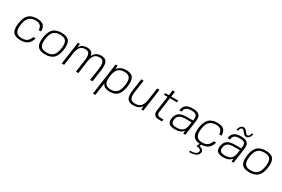

<svg xmlns="http://www.w3.org/2000/svg" viewBox="115 -2058 5396 3680"><g transform="rotate(30 2813.5 -218.5)"><path d="M465.3 -167H517.6Q490.7 -74.2 434.6 -32.2Q378.4 9.8 280.8 9.8Q159.2 9.8 112.5 -51.8Q65.9 -113.3 85 -250Q104 -386.2 168 -448Q231.9 -509.8 353.5 -509.8Q451.2 -509.8 495.8 -467.8Q540.5 -425.8 541 -333H488.8Q484.4 -401.9 450.4 -433.3Q416.5 -464.8 347.2 -464.8Q252.9 -464.8 202.9 -413.6Q152.8 -362.3 137.2 -250Q121.6 -136.7 157 -85.9Q192.4 -35.2 287.1 -35.2Q356.4 -35.2 398.9 -66.7Q441.4 -98.1 465.3 -167Z M897.5 -509.8Q1019.5 -509.8 1065.9 -448.2Q1112.3 -386.7 1093.3 -250Q1074.2 -113.3 1010.5 -51.8Q946.8 9.8 824.7 9.8Q703.1 9.8 656.5 -51.8Q609.9 -113.3 628.9 -250Q647.9 -386.2 711.9 -448Q775.9 -509.8 897.5 -509.8ZM681.2 -250Q665 -136.2 700.4 -86.2Q735.8 -36.1 831.1 -36.1Q926.3 -36.1 975.6 -86.2Q1024.9 -136.2 1041 -250Q1057.1 -364.3 1022.2 -414.1Q987.3 -463.9 891.1 -463.9Q794.9 -463.9 746.1 -414.6Q697.3 -365.2 681.2 -250Z M1445.3 -464.8Q1371.6 -464.8 1333.5 -419.4Q1295.4 -374 1280.8 -270L1242.7 0H1189.9L1260.3 -500H1304.2L1298.8 -419.9Q1349.1 -509.8 1464.4 -509.8Q1523.9 -509.8 1556.9 -483.2Q1589.8 -456.5 1598.1 -399.9Q1624 -456.5 1667.7 -483.2Q1711.4 -509.8 1777.3 -509.8Q1864.3 -509.8 1895.8 -452.9Q1927.2 -396 1909.7 -270L1872.1 0H1818.8L1856.9 -270Q1860.4 -295.9 1861.8 -316.2Q1863.3 -336.4 1862.5 -360.4Q1861.8 -384.3 1855.7 -401.6Q1849.6 -418.9 1838.6 -434.1Q1827.6 -449.2 1807.9 -457Q1788.1 -464.8 1761.2 -464.8Q1687 -464.8 1648.2 -419.4Q1609.4 -374 1594.7 -270L1557.1 0H1503.9L1542 -270Q1556.6 -374 1533.9 -419.4Q1511.2 -464.8 1445.3 -464.8Z M2327.6 -509.8Q2439.5 -509.8 2480.7 -448.2Q2522 -386.7 2502.9 -250Q2483.9 -113.3 2425 -51.8Q2366.2 9.8 2254.4 9.8Q2123.5 9.8 2087.9 -79.1L2048.8 200.2H1995.6L2094.2 -500H2138.2L2133.8 -418Q2193.4 -509.8 2327.6 -509.8ZM2311 -463.9V-462.9Q2221.7 -462.9 2174.1 -413.3Q2126.5 -363.8 2111.3 -253.9Q2095.2 -139.2 2128.4 -87.6Q2161.6 -36.1 2251 -36.1Q2340.3 -36.1 2387.9 -87.4Q2435.5 -138.7 2451.2 -251Q2466.8 -363.3 2433.6 -413.6Q2400.4 -463.9 2311 -463.9Z M2955.1 -73.2Q2898.4 9.8 2774.4 9.8Q2677.7 9.8 2642.1 -47.1Q2606.4 -104 2624 -230L2661.6 -500H2713.9L2675.8 -230Q2661.1 -125.5 2688 -80.3Q2714.8 -35.2 2790.5 -35.2Q2829.6 -35.2 2859.9 -46.1Q2890.1 -57.1 2909.4 -74.7Q2928.7 -92.3 2942.6 -119.6Q2956.5 -147 2963.6 -174.6Q2970.7 -202.1 2976.1 -238.8L3012.7 -500H3065.9L2995.6 0H2951.7Z M3272.9 -133.8Q3260.3 -44.9 3357.4 -44.9H3415.5L3409.2 0H3337.4Q3270.5 0 3240.7 -34.7Q3210.9 -69.3 3219.2 -128.9L3266.1 -460H3186L3191.4 -500H3271.5L3287.6 -615.2H3340.8L3324.7 -500H3479.5L3474.1 -460H3318.8Z M3883.8 -68.8Q3829.1 9.8 3699.7 9.8Q3604.5 9.8 3566.2 -26.4Q3527.8 -62.5 3539.1 -142.1Q3551.3 -231.4 3608.9 -271.7Q3666.5 -312 3781.2 -312H3915L3918.9 -339.8Q3928.7 -409.2 3899.7 -436.5Q3870.6 -463.9 3795.4 -463.9Q3718.8 -463.9 3684.3 -439.2Q3649.9 -414.6 3640.6 -350.1H3588.4Q3600.1 -434.1 3650.9 -471.9Q3701.7 -509.8 3802.7 -509.8Q3902.8 -509.8 3943.4 -468.3Q3983.9 -426.8 3971.2 -335L3924.3 0H3879.4ZM3908.7 -268.1H3775.9Q3687.5 -268.1 3644.3 -239.7Q3601.1 -211.4 3591.8 -145Q3583.5 -85 3612.1 -60.5Q3640.6 -36.1 3716.3 -36.1Q3797.9 -36.1 3842.5 -74Q3887.2 -111.8 3898.9 -196.8Z M4249.5 11.2H4250.5Q4142.6 5.4 4101.6 -56.9Q4060.5 -119.1 4079.1 -249Q4098.1 -385.3 4162.1 -447Q4226.1 -508.8 4347.7 -508.8Q4445.3 -508.8 4489.7 -466.8Q4534.2 -424.8 4534.7 -332H4482.9Q4478.5 -400.9 4444.6 -432.4Q4410.6 -463.9 4341.3 -463.9Q4247.1 -463.9 4197 -412.6Q4147 -361.3 4131.3 -249Q4115.7 -135.7 4151.1 -85Q4186.5 -34.2 4280.8 -34.2Q4350.1 -34.2 4392.8 -65.7Q4435.5 -97.2 4459.5 -166H4511.2Q4485.8 -76.2 4432.4 -34.4Q4378.9 7.3 4286.6 9.8L4265.6 51.8Q4268.1 51.8 4271.7 52.5Q4275.4 53.2 4286.1 55.7Q4296.9 58.1 4306.4 61.8Q4315.9 65.4 4327.4 72.5Q4338.9 79.6 4346.4 88.4Q4354 97.2 4358.2 110.6Q4362.3 124 4360.4 140.1Q4353 193.4 4300 221.7Q4247.1 250 4150.9 250L4155.3 219.2Q4307.6 219.2 4318.4 140.1Q4320.3 125.5 4313.5 114.3Q4306.6 103 4295.2 96.7Q4283.7 90.3 4268.3 86.2Q4252.9 82 4240.5 80.6Q4228 79.1 4216.8 79.1Z M4952.6 -68.8Q4897.9 9.8 4768.6 9.8Q4673.3 9.8 4635 -26.4Q4596.7 -62.5 4607.9 -142.1Q4620.1 -231.4 4677.7 -271.7Q4735.4 -312 4850.1 -312H4983.9L4987.8 -339.8Q4997.6 -409.2 4968.5 -436.5Q4939.5 -463.9 4864.3 -463.9Q4787.6 -463.9 4753.2 -439.2Q4718.8 -414.6 4709.5 -350.1H4657.2Q4668.9 -434.1 4719.7 -471.9Q4770.5 -509.8 4871.6 -509.8Q4971.7 -509.8 5012.2 -468.3Q5052.7 -426.8 5040 -335L4993.2 0H4948.2ZM4977.5 -268.1H4844.7Q4756.3 -268.1 4713.1 -239.7Q4669.9 -211.4 4660.6 -145Q4652.3 -85 4680.9 -60.5Q4709.5 -36.1 4785.2 -36.1Q4866.7 -36.1 4911.4 -74Q4956.1 -111.8 4967.8 -196.8ZM4726.6 -573.2Q4733.9 -624.5 4760.5 -655.8Q4787.1 -687 4820.8 -687Q4841.3 -687 4858.4 -676.5Q4875.5 -666 4887.5 -651.4Q4899.4 -636.7 4910.2 -621.8Q4920.9 -606.9 4933.6 -596.4Q4946.3 -585.9 4960.4 -585.9Q4980 -585.9 4995.1 -606.7Q5010.3 -627.4 5015.1 -663.1H5047.4Q5040 -611.8 5013.4 -579.8Q4986.8 -547.9 4953.1 -547.9Q4932.6 -547.9 4915.5 -558.3Q4898.4 -568.8 4886.5 -583.7Q4874.5 -598.6 4863.8 -613.3Q4853 -627.9 4840.3 -638.4Q4827.6 -648.9 4813.5 -648.9Q4793.9 -648.9 4778.8 -628.4Q4763.7 -607.9 4758.8 -573.2Z M5416.5 -509.8Q5538.6 -509.8 5585 -448.2Q5631.3 -386.7 5612.3 -250Q5593.3 -113.3 5529.5 -51.8Q5465.8 9.8 5343.8 9.8Q5222.2 9.8 5175.5 -51.8Q5128.9 -113.3 5147.9 -250Q5167 -386.2 5231 -448Q5294.9 -509.8 5416.5 -509.8ZM5200.2 -250Q5184.1 -136.2 5219.5 -86.2Q5254.9 -36.1 5350.1 -36.1Q5445.3 -36.1 5494.6 -86.2Q5543.9 -136.2 5560.1 -250Q5576.2 -364.3 5541.3 -414.1Q5506.3 -463.9 5410.2 -463.9Q5314 -463.9 5265.1 -414.6Q5216.3 -365.2 5200.2 -250Z"/></g></svg>

Font: Fivo Sans Light
Style: Regular
Weight: 300
Designer: Alexander Slobzheninov
Foundry: Alexander Slobzheninov
Version: 1.0